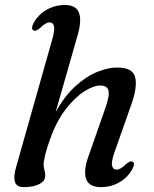

<svg xmlns="http://www.w3.org/2000/svg" viewBox="-20 -738 618 768"><path d="M509.5 -62Q492 -29 458.2 -9.2Q424.5 10.5 384 10.5Q337 10.5 325 -21Q313 -52.5 333 -110.5L401.5 -306Q419 -356 413.8 -376Q408.5 -396 381 -396Q353.5 -396 316 -371.8Q278.5 -347.5 241.8 -299.5Q205 -251.5 179.5 -179Q167 -144.5 160.8 -118.8Q154.5 -93 154.5 -79.5Q154.5 -66.5 157.8 -57.2Q161 -48 161 -35Q161 -14.5 137.8 -2Q114.5 10.5 75.5 10.5Q46 10.5 39.8 -10.5Q33.5 -31.5 44 -68L188 -577Q199.5 -617 196 -632.8Q192.5 -648.5 179 -648.5Q171 -648.5 161.8 -643.2Q152.5 -638 139 -625Q123.5 -611.5 114.5 -616Q102 -622 114.5 -646Q132.5 -679 165.8 -698.5Q199 -718 239.5 -718Q284.5 -718 296 -686.8Q307.5 -655.5 290.5 -597L202.5 -289.5Q239.5 -356 283.8 -395.2Q328 -434.5 371 -451.2Q414 -468 448 -468Q511.5 -468 520.8 -428.5Q530 -389 505.5 -320.5L438.5 -130.5Q424.5 -91 428.2 -75.2Q432 -59.5 445.5 -59.5Q453.5 -59.5 462.8 -64.5Q472 -69.5 485.5 -82.5Q501 -96 510 -91.5Q522 -85.5 509.5 -62Z"/></svg>

Font: Fraunces 9pt
Style: Italic
Weight: 400
Italic angle: -16°
Version: Version 1.000;[b76b70a41]